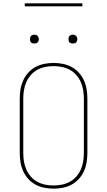

<svg xmlns="http://www.w3.org/2000/svg" viewBox="-20 -1119 640 1147"><path d="M300 8Q272 8 244.5 2.5Q217 -3 192.5 -16Q168 -29 149 -50Q130 -71 118.5 -96.5Q107 -122 102.5 -149.5Q98 -177 98 -205V-530Q98 -558 102.5 -585.5Q107 -613 118.5 -638.5Q130 -664 149 -685Q168 -706 192.5 -719Q217 -732 244.5 -737.5Q272 -743 300 -743Q328 -743 355.5 -737.5Q383 -732 407.5 -719Q432 -706 451 -685Q470 -664 481.5 -638.5Q493 -613 497.5 -585.5Q502 -558 502 -530V-205Q502 -177 497.5 -149.5Q493 -122 481.5 -96.5Q470 -71 451 -50Q432 -29 407.5 -16Q383 -3 355.5 2.5Q328 8 300 8ZM300 -11Q325 -11 350 -16Q375 -21 397 -33Q419 -45 436 -64.5Q453 -84 463 -107Q473 -130 477 -155Q481 -180 481 -205V-530Q481 -555 477 -580Q473 -605 463 -628Q453 -651 436 -670.5Q419 -690 397 -702Q375 -714 350 -719Q325 -724 300 -724Q275 -724 250 -719Q225 -714 203 -702Q181 -690 164 -670.5Q147 -651 137 -628Q127 -605 123 -580Q119 -555 119 -530V-205Q119 -180 123 -155Q127 -130 137 -107Q147 -84 164 -64.5Q181 -45 203 -33Q225 -21 250 -16Q275 -11 300 -11ZM415 -859Q410 -859 404.5 -860.5Q399 -862 395.5 -865.5Q392 -869 390.5 -874.5Q389 -880 389 -885Q389 -890 390.5 -895.5Q392 -901 395.5 -904.5Q399 -908 404.5 -910Q410 -912 415 -912Q420 -912 425.5 -910Q431 -908 434.5 -904.5Q438 -901 440 -895.5Q442 -890 442 -885Q442 -880 440 -874.5Q438 -869 434.5 -865.5Q431 -862 425.5 -860.5Q420 -859 415 -859ZM185 -859Q180 -859 174.5 -860.5Q169 -862 165.5 -865.5Q162 -869 160.5 -874.5Q159 -880 159 -885Q159 -890 160.5 -895.5Q162 -901 165.5 -904.5Q169 -908 174.5 -910Q180 -912 185 -912Q190 -912 195.5 -910Q201 -908 204.5 -904.5Q208 -901 210 -895.5Q212 -890 212 -885Q212 -880 210 -874.5Q208 -869 204.5 -865.5Q201 -862 195.5 -860.5Q190 -859 185 -859ZM472 -1081H128V-1099H472Z"/></svg>

Font: Iosevka Etoile Thin
Style: Regular
Weight: 100
Designer: Belleve Invis
Foundry: Belleve Invis
Version: Version 22.1.2; ttfautohint (v1.8.4)